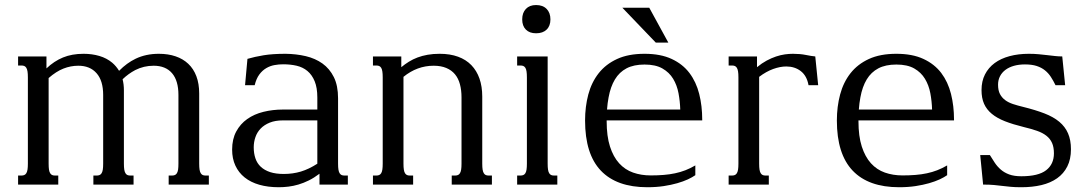

<svg xmlns="http://www.w3.org/2000/svg" viewBox="-20 -747 4421 777"><path d="M481.4 -85Q481.4 -69.8 482.9 -60.5Q484.4 -51.3 487.8 -45.9Q491.2 -40.5 495.8 -38.6Q500.5 -36.6 507.3 -36.6H520.5V0H357.9V-36.6H371.6Q377.9 -36.6 382.8 -38.6Q387.7 -40.5 391.1 -45.9Q394.5 -51.3 396 -60.5Q397.5 -69.8 397.5 -85V-362.8Q397.5 -420.4 370.8 -450.7Q344.2 -481 296.9 -481Q266.1 -481 236.8 -469.5Q207.5 -458 176.8 -431.2V-85Q176.8 -69.8 178.2 -60.5Q179.7 -51.3 183.1 -45.9Q186.5 -40.5 191.2 -38.6Q195.8 -36.6 202.6 -36.6H215.8V0H53.2V-36.6H66.9Q73.2 -36.6 78.1 -38.6Q83 -40.5 86.4 -45.9Q89.8 -51.3 91.3 -60.5Q92.8 -69.8 92.8 -85V-433.6Q92.8 -448.7 91.3 -458Q89.8 -467.3 86.4 -472.7Q83 -478 78.1 -480Q73.2 -481.9 66.9 -481.9H53.2V-518.6H168V-470.2Q198.7 -499.5 234.9 -514.4Q271 -529.3 318.4 -529.3Q352.5 -529.3 382.3 -520.5Q412.1 -511.7 434.1 -493.2Q450.2 -479.5 461.9 -460.4Q493.2 -492.2 528.8 -509.3Q570.3 -529.3 623 -529.3Q660.6 -529.3 690.7 -519Q720.7 -508.8 741.9 -488.8Q763.2 -468.8 774.7 -438.5Q786.1 -408.2 786.1 -368.7V-85Q786.1 -69.8 787.6 -60.5Q789.1 -51.3 792.5 -45.9Q795.9 -40.5 800.5 -38.6Q805.2 -36.6 812 -36.6H825.2V0H662.6V-36.6H676.3Q682.6 -36.6 687.5 -38.6Q692.4 -40.5 695.8 -45.9Q699.2 -51.3 700.7 -60.5Q702.1 -69.8 702.1 -85V-362.8Q702.1 -420.4 676.3 -450.7Q650.4 -481 601.6 -481Q562 -481 527.3 -463.4Q499.5 -448.7 476.1 -426.3Q481.4 -405.8 481.4 -381.3Z M1264.2 -259.8H1125Q1093.8 -259.8 1071.5 -250.7Q1049.3 -241.7 1034.9 -226.8Q1020.5 -211.9 1013.7 -192.1Q1006.8 -172.4 1006.8 -150.9Q1006.8 -126 1013.7 -106Q1020.5 -85.9 1035.4 -72Q1050.3 -58.1 1073.2 -50.5Q1096.2 -43 1128.4 -43Q1165 -43 1197.5 -52.7Q1230 -62.5 1264.2 -84.5ZM1348.1 -85Q1348.1 -69.8 1349.6 -60.5Q1351.1 -51.3 1354.5 -45.9Q1357.9 -40.5 1362.5 -38.6Q1367.2 -36.6 1374 -36.6H1387.7V0H1272.9V-43.9Q1251 -27.3 1229.7 -16.8Q1208.5 -6.3 1187.7 -0.2Q1167 5.9 1147 8.3Q1127 10.7 1107.9 10.7Q1064.5 10.7 1029.5 0.7Q994.6 -9.3 970.2 -28.8Q945.8 -48.3 932.6 -76.7Q919.4 -105 919.4 -141.6Q919.4 -184.1 936 -214.8Q952.6 -245.6 980.7 -265.4Q1008.8 -285.2 1046.1 -294.4Q1083.5 -303.7 1125 -303.7H1264.2V-352.1Q1264.2 -392.1 1253.4 -418.2Q1242.7 -444.3 1224.1 -459.7Q1205.6 -475.1 1180.4 -481Q1155.3 -486.8 1126 -486.8Q1108.4 -486.8 1090.8 -483.6Q1073.2 -480.5 1057.4 -471.2Q1041.5 -461.9 1029.3 -445.3Q1017.1 -428.7 1010.7 -402.3H971.7L981.4 -508.8Q996.6 -513.2 1012.7 -516.8Q1028.8 -520.5 1047.1 -523.4Q1065.4 -526.4 1087.2 -527.8Q1108.9 -529.3 1135.7 -529.3Q1178.7 -528.8 1217.3 -519.8Q1255.9 -510.7 1284.9 -490Q1314 -469.2 1331.1 -434.8Q1348.1 -400.4 1348.1 -349.1Z M1612.8 -85Q1612.8 -69.8 1614.3 -60.5Q1615.7 -51.3 1619.1 -45.9Q1622.6 -40.5 1627.2 -38.6Q1631.8 -36.6 1638.7 -36.6H1651.9V0H1489.3V-36.6H1502.9Q1509.3 -36.6 1514.2 -38.6Q1519 -40.5 1522.5 -45.9Q1525.9 -51.3 1527.3 -60.5Q1528.8 -69.8 1528.8 -85V-433.6Q1528.8 -448.7 1527.3 -458Q1525.9 -467.3 1522.5 -472.7Q1519 -478 1514.2 -480Q1509.3 -481.9 1502.9 -481.9H1489.3V-518.6H1604V-475.1Q1618.7 -487.3 1634.8 -497.3Q1650.9 -507.3 1669.7 -514.4Q1688.5 -521.5 1710.7 -525.4Q1732.9 -529.3 1759.3 -529.3Q1801.3 -529.3 1833.5 -517.6Q1865.7 -505.9 1887.5 -483.4Q1909.2 -460.9 1920.4 -429Q1931.6 -397 1931.6 -356V-85Q1931.6 -69.8 1933.1 -60.5Q1934.6 -51.3 1938 -45.9Q1941.4 -40.5 1946 -38.6Q1950.7 -36.6 1957.5 -36.6H1970.7V0H1808.1V-36.6H1821.8Q1828.1 -36.6 1833 -38.6Q1837.9 -40.5 1841.3 -45.9Q1844.7 -51.3 1846.2 -60.5Q1847.7 -69.8 1847.7 -85V-353Q1847.7 -382.3 1841.3 -406Q1835 -429.7 1821.3 -446.3Q1807.6 -462.9 1786.1 -471.9Q1764.6 -481 1734.9 -481Q1668 -481 1612.8 -436Z M2072.8 -518.6H2196.3V-85Q2196.3 -69.8 2197.8 -60.5Q2199.2 -51.3 2202.6 -45.9Q2206.1 -40.5 2210.7 -38.6Q2215.3 -36.6 2222.2 -36.6H2235.4V0H2072.8V-36.6H2086.4Q2092.8 -36.6 2097.7 -38.6Q2102.5 -40.5 2106 -45.9Q2109.4 -51.3 2110.8 -60.5Q2112.3 -69.8 2112.3 -85V-433.6Q2112.3 -448.7 2110.8 -458Q2109.4 -467.3 2106 -472.7Q2102.5 -478 2097.7 -480Q2092.8 -481.9 2086.4 -481.9H2072.8ZM2093.3 -668.5Q2093.3 -695.3 2108.2 -710.9Q2123 -726.6 2149.4 -726.6Q2176.8 -726.6 2192.1 -710.9Q2207.5 -695.3 2207.5 -668.5Q2207.5 -642.1 2192.1 -627.2Q2176.8 -612.3 2149.4 -612.3Q2123 -612.3 2108.2 -627.2Q2093.3 -642.1 2093.3 -668.5Z M2588.4 -529.3Q2653.3 -529.3 2698 -508.5Q2742.7 -487.8 2770 -451.7Q2797.4 -415.5 2809.6 -366.9Q2821.8 -318.4 2821.8 -262.7V-259.8H2435.1V-256.3Q2435.1 -195.8 2448.5 -154.1Q2461.9 -112.3 2485.6 -86.2Q2509.3 -60.1 2542 -48.6Q2574.7 -37.1 2613.3 -37.1Q2641.6 -37.1 2665.8 -39.1Q2689.9 -41 2711.9 -45.7Q2733.9 -50.3 2753.9 -58.1Q2773.9 -65.9 2793.9 -77.6V-38.1Q2782.2 -29.8 2763.9 -21.2Q2745.6 -12.7 2720.9 -5.6Q2696.3 1.5 2666 6.1Q2635.7 10.7 2599.6 10.7Q2475.6 10.7 2411.6 -56.4Q2347.7 -123.5 2347.7 -259.3Q2347.7 -315.4 2360.8 -364.7Q2374 -414.1 2402.8 -450.7Q2431.6 -487.3 2477.3 -508.3Q2522.9 -529.3 2588.4 -529.3ZM2732.9 -303.7Q2731.9 -337.4 2725.8 -369.9Q2719.7 -402.3 2704.1 -428.2Q2688.5 -454.1 2660.6 -470Q2632.8 -485.8 2588.4 -485.8Q2544.9 -485.8 2515.6 -470.5Q2486.3 -455.1 2468.5 -425.5Q2450.7 -396 2442.9 -353Q2438.5 -330.1 2436.5 -303.7ZM2684.6 -574.7H2633.8L2498.5 -715.8H2607.4Z M3052.2 -436V-85Q3052.2 -69.8 3053.7 -60.5Q3055.2 -51.3 3058.6 -45.9Q3062 -40.5 3066.7 -38.6Q3071.3 -36.6 3078.1 -36.6H3091.3V0H2928.7V-36.6H2942.4Q2948.7 -36.6 2953.6 -38.6Q2958.5 -40.5 2961.9 -45.9Q2965.3 -51.3 2966.8 -60.5Q2968.3 -69.8 2968.3 -85V-433.6Q2968.3 -448.7 2966.8 -458Q2965.3 -467.3 2961.9 -472.7Q2958.5 -478 2953.6 -480Q2948.7 -481.9 2942.4 -481.9H2928.7V-518.6H3043.5V-475.1Q3063 -491.2 3082.5 -501.7Q3102.1 -512.2 3120.4 -518.3Q3138.7 -524.4 3156 -526.9Q3173.3 -529.3 3189 -529.3Q3217.8 -529.3 3240.7 -524.7Q3263.7 -520 3279.3 -518.6L3291 -402.3H3252Q3245.1 -440.4 3220.7 -459.2Q3196.3 -478 3162.1 -478Q3137.2 -478 3108.9 -467.8Q3080.6 -457.5 3052.2 -436Z M3607.4 -529.3Q3672.4 -529.3 3717 -508.5Q3761.7 -487.8 3789.1 -451.7Q3816.4 -415.5 3828.6 -366.9Q3840.8 -318.4 3840.8 -262.7V-259.8H3454.1V-256.3Q3454.1 -195.8 3467.5 -154.1Q3481 -112.3 3504.6 -86.2Q3528.3 -60.1 3561 -48.6Q3593.8 -37.1 3632.3 -37.1Q3660.6 -37.1 3684.8 -39.1Q3709 -41 3731 -45.7Q3752.9 -50.3 3772.9 -58.1Q3793 -65.9 3813 -77.6V-38.1Q3801.3 -29.8 3783 -21.2Q3764.6 -12.7 3740 -5.6Q3715.3 1.5 3685.1 6.1Q3654.8 10.7 3618.7 10.7Q3494.6 10.7 3430.7 -56.4Q3366.7 -123.5 3366.7 -259.3Q3366.7 -315.4 3379.9 -364.7Q3393.1 -414.1 3421.9 -450.7Q3450.7 -487.3 3496.3 -508.3Q3542 -529.3 3607.4 -529.3ZM3752 -303.7Q3751 -337.4 3744.9 -369.9Q3738.8 -402.3 3723.1 -428.2Q3707.5 -454.1 3679.7 -470Q3651.9 -485.8 3607.4 -485.8Q3564 -485.8 3534.7 -470.5Q3505.4 -455.1 3487.5 -425.5Q3469.7 -396 3461.9 -353Q3457.5 -330.1 3455.6 -303.7Z M4113.3 -33.7Q4182.1 -33.7 4213.6 -58.1Q4245.1 -82.5 4245.1 -126.5Q4245.1 -151.4 4237.5 -168.5Q4230 -185.5 4214.8 -197.5Q4199.7 -209.5 4176.8 -217.5Q4153.8 -225.6 4123 -232.9Q4079.1 -243.7 4046.9 -256.3Q4014.6 -269 3993.7 -286.4Q3972.7 -303.7 3962.4 -326.9Q3952.1 -350.1 3952.1 -382.3Q3952.1 -418.5 3966.1 -445.8Q3980 -473.1 4005.1 -491.7Q4030.3 -510.3 4065.7 -519.8Q4101.1 -529.3 4143.6 -529.3Q4164.6 -529.3 4182.9 -527.6Q4201.2 -525.9 4217.8 -523.9Q4234.4 -522 4249.5 -520.3Q4264.6 -518.6 4278.8 -518.6L4290.5 -402.3H4251.5Q4242.7 -420.4 4232.7 -435.8Q4222.7 -451.2 4208.7 -462.4Q4194.8 -473.6 4175.3 -480Q4155.8 -486.3 4127.9 -486.3Q4103.5 -486.3 4083.5 -480.7Q4063.5 -475.1 4049.1 -464.4Q4034.7 -453.6 4026.9 -438.5Q4019 -423.3 4019 -404.3Q4019 -381.3 4026.6 -366.7Q4034.2 -352.1 4047.6 -342Q4061 -332 4079.6 -325.9Q4098.1 -319.8 4120.1 -314.5Q4169.9 -302.2 4206.5 -288.1Q4243.2 -273.9 4266.8 -254.2Q4290.5 -234.4 4302.2 -207.3Q4314 -180.2 4314 -143.1Q4314 -102.5 4299.3 -73.5Q4284.7 -44.4 4258.1 -25.6Q4231.4 -6.8 4194.6 2Q4157.7 10.7 4113.3 10.7Q4087.9 10.7 4070.3 9Q4052.7 7.3 4036.6 5.4Q4020.5 3.4 4002.7 1.7Q3984.9 0 3958.5 0L3946.8 -119.6H3985.8Q3995.6 -103.5 4005.9 -88.1Q4016.1 -72.8 4030.3 -60.5Q4044.4 -48.3 4064.2 -41Q4084 -33.7 4113.3 -33.7Z"/></svg>

Font: Arian AMU Serif
Style: Regular
Weight: 400
Designer: Ruben Hakobyan (Tarumian)
Foundry: Ruben Hakobyan (Tarumian)
Version: Version 1.002